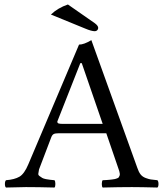

<svg xmlns="http://www.w3.org/2000/svg" viewBox="-20 -838 735 860"><path d="M284.2 -817.9 404.8 -733.9Q419.9 -722.7 419.9 -712.9Q419.9 -707 415.5 -702.6Q411.1 -698.2 404.8 -698.2Q389.6 -698.2 361.8 -710L208 -772.9Q239.3 -802.7 284.2 -817.9ZM263.2 -283.2H439.9L346.2 -555.2H339.8L237.8 -296.4Q236.3 -293.5 236.8 -291Q237.3 -288.6 238.8 -287.1Q240.2 -285.6 243.7 -284.7Q247.1 -283.7 251.7 -283.4Q256.3 -283.2 263.2 -283.2ZM154.8 -79.1Q153.8 -69.3 151.9 -61.8Q149.9 -54.2 157.5 -49.1Q165 -43.9 169.4 -41Q173.8 -38.1 186 -35.6Q198.2 -33.2 205.1 -32.7Q211.9 -32.2 224.1 -30.8Q228 -25.9 228 -13.9Q228 -2 224.1 2Q149.9 0 96.2 0Q81.1 0 6.8 2Q2 -2 2 -13.9Q2 -25.9 6.8 -30.8Q44.9 -33.7 66.9 -46.4Q88.9 -59.1 106.9 -102.1L334 -638.2Q356 -638.2 389.2 -658.2L595.2 -85.9Q601.1 -67.9 609.6 -56.9Q618.2 -45.9 633.1 -40.5Q647.9 -35.2 655.5 -34.2Q663.1 -33.2 685.1 -30.8Q689.9 -25.9 689.9 -13.9Q689.9 -2 685.1 2Q610.8 0 570.8 0Q513.7 0 439.9 2Q436 -2 436 -13.9Q436 -25.9 439.9 -30.8Q445.8 -30.8 455.3 -31.5Q464.8 -32.2 470 -32.7Q475.1 -33.2 483.2 -34.2Q491.2 -35.2 495.1 -36.1Q499 -37.1 504.4 -39.1Q509.8 -41 512 -43.9Q514.2 -46.9 515.6 -51Q517.1 -55.2 516.6 -60.1Q516.1 -64.9 514.2 -71.8L456.1 -241.2H245.1Q227.1 -241.2 220.5 -237.5Q213.9 -233.9 210 -224.1Z"/></svg>

Font: Linux Libertine Capitals
Style: Small Caps
Weight: 400
Designer: Philipp H. Poll
Foundry: Philipp H. Poll
Version: Version 5.1.3